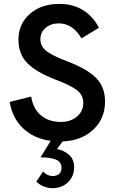

<svg xmlns="http://www.w3.org/2000/svg" viewBox="-20 -732 612 1010"><path d="M255 258Q235 258 211 249Q187 240 171 223L207 170Q228.5 194 256.5 194Q278.5 194 291 183Q303.5 172 303.5 151Q303.5 133 294 121.5Q284.5 110 266.2 104.8Q248 99.5 232 97.8Q216 96 193 96L246.5 9Q158 -3 101.2 -57.2Q44.5 -111.5 31 -196L144 -224Q154.5 -159 195.8 -124.8Q237 -90.5 299.5 -90.5Q350.5 -90.5 384.2 -118.2Q418 -146 418 -190.5Q418 -232.5 384.8 -257.8Q351.5 -283 274 -312.5Q173 -351 125 -398.8Q77 -446.5 77 -523Q77 -606 136.8 -658.8Q196.5 -711.5 293 -711.5Q362 -711.5 415 -679.8Q468 -648 500.5 -586L408.5 -530Q363 -609 289 -609Q247.5 -609 220 -585.5Q192.5 -562 192.5 -525.5Q192.5 -488 224.5 -463.2Q256.5 -438.5 334.5 -409Q436 -371 484.2 -323.2Q532.5 -275.5 532.5 -197.5Q532.5 -108.5 470.8 -50.2Q409 8 309.5 12L279.5 52Q320.5 60.5 345.2 84.2Q370 108 370 147.5Q370 195.5 337.5 226.8Q305 258 255 258Z"/></svg>

Font: HK Grotesk SemiBold
Style: Regular
Weight: 600
Designer: Alfredo Marco Pradil
Foundry: Hanken Design Co.
Version: Version 3.001;FEAKit 1.0